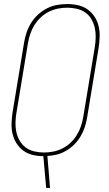

<svg xmlns="http://www.w3.org/2000/svg" viewBox="-20 -763 540 948"><path d="M208 165 194 8Q167 8 141.5 2Q116 -4 95.5 -19Q75 -34 61.5 -55.5Q48 -77 42 -102Q36 -127 37 -154Q38 -181 42 -208L99 -553Q103 -578 111.5 -603Q120 -628 134 -650.5Q148 -673 168.5 -691.5Q189 -710 212.5 -722Q236 -734 261.5 -738.5Q287 -743 312 -743Q340 -743 366 -737Q392 -731 412.5 -716.5Q433 -702 447 -680.5Q461 -659 467 -633.5Q473 -608 472 -581Q471 -554 467 -527L410 -182Q406 -158 398.5 -135Q391 -112 378 -90Q365 -68 347 -50Q329 -32 307 -19Q285 -6 261.5 0Q238 6 214 7L227 165ZM197 -10Q220 -10 243 -14.5Q266 -19 288 -30Q310 -41 328 -58Q346 -75 359 -96Q372 -117 379.5 -139.5Q387 -162 391 -185L448 -530Q452 -554 452.5 -578.5Q453 -603 448 -625.5Q443 -648 431.5 -668Q420 -688 401.5 -701Q383 -714 359.5 -719.5Q336 -725 312 -725Q289 -725 266 -720.5Q243 -716 221 -705Q199 -694 181 -677Q163 -660 150 -639Q137 -618 129.5 -595.5Q122 -573 118 -550L61 -205Q57 -181 56.5 -156.5Q56 -132 61 -109.5Q66 -87 78 -67Q90 -47 108 -34Q126 -21 149.5 -15.5Q173 -10 197 -10Z"/></svg>

Font: Iosevka SS04 Thin Oblique
Style: Regular
Weight: 100
Italic angle: -9°
Monospace: yes
Designer: Belleve Invis
Foundry: Belleve Invis
Version: Version 19.0.0; ttfautohint (v1.8.4)